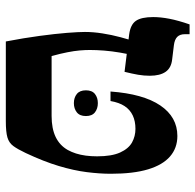

<svg xmlns="http://www.w3.org/2000/svg" viewBox="-26 -662 687 676"><g transform="rotate(90 318.0 -323.5)"><path d="M125.5 0Q113.3 -63.7 105.9 -118.8Q98.5 -174 95.2 -215.3Q92 -256.6 92 -278.5Q92 -308 97.1 -340.2Q102.1 -372.5 110.6 -404.1Q119.1 -435.8 127.9 -461.6L175.7 -455.8Q169.5 -429.9 164.6 -401.6Q159.8 -373.3 157.6 -346.1Q155.5 -318.8 155.5 -295.5Q155.5 -280.1 157.1 -260.4Q158.8 -240.8 163.5 -216.9Q168.1 -193 176.9 -161.2H387.8Q431.9 -161.2 461.7 -175.4Q491.4 -189.7 507.5 -218Q515 -231.6 519.9 -247.1Q524.8 -262.6 527.4 -281.4Q529.9 -300.2 529.9 -321.3Q529.9 -372.9 516.4 -402.5Q502.9 -432.1 481.1 -444.3Q459.2 -456.4 433.3 -456.4Q406.1 -456.4 386 -446.9Q365.8 -437.4 353.1 -418.2Q340.5 -399.1 335.2 -368.6H301.7Q310.1 -483.8 350.8 -543.9Q391.6 -604 458.3 -604Q500.6 -604 530.3 -578.2Q560.1 -552.5 575.7 -500.8Q591.3 -449.1 591.3 -369.8Q591.3 -330.1 585.5 -284.7Q579.8 -239.4 564 -186.6Q548.2 -133.8 518.3 -70.1Q504.8 -41.5 493.6 -26.4Q482.5 -11.2 463.3 -5.6Q444.1 0 405.8 0ZM232.4 -418 100.6 -434.3Q66 -438.9 52.8 -458.1Q39.6 -477.2 39.6 -518.9Q39.6 -545.1 45.6 -576.1Q51.6 -607.1 65.4 -647H99.9V-630.4Q99.9 -613.2 109.2 -603.7Q118.5 -594.3 138.4 -591.8L188.1 -585.7Q218.5 -582.6 232.3 -562.7Q246.2 -542.8 246.2 -506.8Q246.2 -486.4 242.7 -465.8Q239.1 -445.3 232.4 -418ZM297.5 -282Q297.5 -303.6 310.4 -313.8Q323.3 -324 342.6 -324Q361.9 -324 375 -313.8Q388.1 -303.6 388.1 -282Q388.1 -260.3 375 -250Q361.9 -239.6 342.6 -239.6Q323.3 -239.6 310.4 -250Q297.5 -260.3 297.5 -282Z"/></g></svg>

Font: Noto Serif Hebrew
Style: Regular
Weight: 400
Designer: Monotype Design Team
Foundry: Monotype Imaging Inc.
Version: Version 2.003